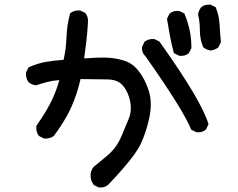

<svg xmlns="http://www.w3.org/2000/svg" viewBox="-20 -784 1040 839"><path d="M410.6 34.7 391.1 24.9 389.6 24.4 389.2 22.9Q374 3.9 376 -23.9Q378.4 -41.5 389.2 -54.7V-55.2H389.6Q401.4 -64.9 435.5 -92.8Q469.2 -120.1 485.4 -143.1Q501.5 -166 514.2 -196.8Q526.9 -228 542.5 -265.1Q549.8 -282.7 551.3 -302.2Q552.7 -321.8 548.1 -343.5Q543.5 -365.2 535.2 -382.3Q526.9 -399.4 515.1 -412.1Q492.7 -436.5 449.2 -437Q404.8 -437.5 332 -438.5Q317.9 -376 292.5 -317.9Q288.1 -308.1 283 -297.9Q277.8 -287.6 272 -277.1Q266.1 -266.6 259.8 -256.1Q253.4 -245.6 246.3 -234.6Q239.3 -223.6 231.7 -212.9Q224.1 -202.1 215.8 -190.9L215.3 -189.9L214.4 -189.5Q197.3 -176.8 173.3 -178.7H172.4L171.4 -179.2L151.9 -189L150.4 -189.9L149.4 -190.9Q136.7 -208 138.7 -231.9V-233.4L139.6 -234.9Q186.5 -302.7 207.5 -348.1Q227.1 -389.6 239.3 -434.1Q209 -431.6 187 -425.8Q161.6 -419.4 138.7 -411.6L137.2 -411.1H136.2Q118.7 -413.6 105.5 -424.3L105 -424.8L104.5 -425.3Q91.8 -442.4 93.8 -466.3V-467.3L94.2 -468.3L104 -487.8L105 -489.7L106.9 -490.7Q142.6 -506.8 181.6 -513.7Q217.8 -520 257.8 -522.5Q268.6 -568.8 270.5 -619.6Q271.5 -647.5 275.4 -673.6Q279.3 -699.7 286.1 -724.1L287.1 -726.1L288.6 -727.5Q305.7 -740.2 329.6 -738.3H330.6L331.5 -737.8L351.1 -728L352.5 -727.5L353 -726.6Q359.9 -718.8 362.5 -708.7Q365.2 -698.7 364.3 -687Q362.3 -646 357.4 -604.5Q355 -585.4 352.5 -566.4Q350.1 -547.4 347.7 -528.8Q405.8 -533.2 442.9 -532.2Q483.4 -531.2 521 -519.5Q540 -513.7 556.2 -502.4Q572.3 -491.2 585.4 -474.1Q611.8 -441.4 628.4 -392.6Q645.5 -343.3 634.8 -281.2Q630.9 -260.7 625.5 -240.5Q620.1 -220.2 613 -200Q606 -179.7 597.2 -159.7Q570.3 -99.1 452.6 23.4L452.1 23.9Q436.5 37.1 412.6 35.2H411.6ZM837.4 -206.5 817.9 -216.3 815.9 -217.3 814.9 -219.2Q779.8 -305.2 615.7 -538.1Q598.6 -553.7 600.6 -577.6V-578.6L601.1 -579.6L610.8 -600.1L611.3 -601.6L612.8 -602.5Q629.9 -615.2 653.8 -613.3H654.8L655.8 -612.8L675.3 -603L676.8 -602.1L677.7 -601.1Q769.5 -472.2 822.5 -382.8Q875.5 -293.5 890.6 -242.7L891.1 -240.7L890.1 -238.8L880.4 -219.2L879.9 -217.8L878.9 -217.3Q871.1 -210.4 861.1 -207.8Q851.1 -205.1 839.4 -206.1H838.4ZM763.2 -540.5 742.7 -550.3 740.2 -551.8 739.3 -554.2Q729.5 -590.3 722.7 -627Q715.8 -663.1 710 -700.2V-702.1L710.4 -703.6L720.2 -723.1L720.7 -724.6L721.7 -725.1Q737.3 -738.3 762.2 -736.3H763.2L764.2 -735.8L783.7 -726.1L785.6 -725.1L786.6 -723.1Q793.5 -706.1 799.1 -688.5Q804.7 -670.9 808.6 -652.8Q816.4 -615.7 816.4 -575.2V-573.7L815.9 -572.8L806.2 -553.2L805.7 -551.8L804.7 -551.3Q796.9 -544.4 786.9 -541.7Q776.9 -539.1 765.1 -540H764.2ZM899.9 -563.5Q882.3 -565.9 869.1 -576.7L868.2 -577.6L867.7 -578.6Q853.5 -612.3 853.5 -650.4Q853.5 -668.5 851.6 -685.8Q849.6 -703.1 845.7 -719.2V-720.2V-721.2Q848.1 -738.8 858.9 -752L859.4 -752.4Q867.2 -759.3 877.2 -762Q887.2 -764.6 898.9 -763.7H899.9L900.9 -763.2L920.4 -753.4L922.4 -752.4L923.3 -750.5Q930.2 -733.4 934.3 -715.1Q938.5 -696.8 939.5 -677.2Q941.4 -639.2 945.3 -602.1V-600.6L944.8 -599.1L935.1 -578.6L934.6 -577.1L933.1 -576.2Q925.8 -570.8 917.7 -567.6Q909.7 -564.5 900.9 -563.5H900.4Z"/></svg>

Font: NaikaiFont
Style: SemiBold
Weight: 600
Version: Version 1.89